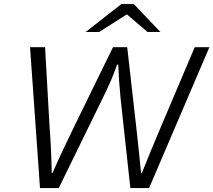

<svg xmlns="http://www.w3.org/2000/svg" viewBox="-20 -964 1093 984"><path d="M134 -722H211L234 -315Q243 -203 245 -77H249Q292 -176 360 -315L559 -722H632L678 -315Q691 -201 703 -77H707Q745 -173 805 -315L978 -722H1053L744 0H648L598 -460Q589 -549 586 -633H580Q557 -563 506 -460L281 0H185ZM603 -944H665L802 -800H736L632 -889H628L488 -800H419Z"/></svg>

Font: Nebula Sans Book
Style: Regular
Weight: 400
Italic angle: -9°
Designer: Paul D. Hunt for Adobe (as Source Sans)
Foundry: Nebula Entertainment & Broadcasting LLC
Version: Version 1.010